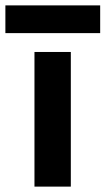

<svg xmlns="http://www.w3.org/2000/svg" viewBox="-67 -693 392 713"><path d="M61 -500H196V0H61ZM-47 -673H305V-570H-47Z"/></svg>

Font: Uncut Sans Variable
Style: Regular
Weight: 400
Designer: Kasper Nordkvist
Foundry: UNCUT.wtf
Version: Version 1.303;Glyphs 3.1.2 (3151)